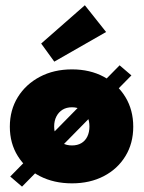

<svg xmlns="http://www.w3.org/2000/svg" viewBox="-20 -687 550 732"><path d="M436 -438 481 -399.5 64 24.5 19 -14ZM254.5 12Q185.5 12 132 -15.5Q78.5 -43 48 -91.8Q17.5 -140.5 17.5 -204Q17.5 -267.5 48 -316.8Q78.5 -366 132 -394.2Q185.5 -422.5 254.5 -422.5Q323 -422.5 375.8 -394.2Q428.5 -366 458.2 -316.8Q488 -267.5 488 -204Q488 -140.5 458.2 -91.8Q428.5 -43 375.8 -15.5Q323 12 254.5 12ZM254.5 -132.5Q275 -132.5 290 -141.2Q305 -150 313 -166.5Q321 -183 321 -205Q321 -226.5 313 -243Q305 -259.5 290 -268.8Q275 -278 254.5 -278Q233.5 -278 218.5 -268.8Q203.5 -259.5 195 -243Q186.5 -226.5 186.5 -205Q186.5 -183 195 -166.5Q203.5 -150 218.5 -141.2Q233.5 -132.5 254.5 -132.5ZM187 -452 137 -521 303.5 -667 384.5 -565Z"/></svg>

Font: League Spartan Thin ExtraBold
Style: Regular
Weight: 800
Version: Version 2.002